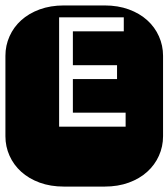

<svg xmlns="http://www.w3.org/2000/svg" viewBox="-22 -689 622 709"><path d="M441.9 -272.9H247.1V-397H410.2V-448.2H247.1V-573.2H435.1V-625H196.3V-221.2H441.9ZM364.3 -668.9Q413.6 -668.9 453.6 -654.3Q493.7 -639.6 521.7 -614.3Q549.8 -588.9 564.9 -554.9Q580.1 -521 580.1 -482.9V-186Q580.1 -147.9 564.9 -114Q549.8 -80.1 521.7 -54.7Q493.7 -29.3 453.6 -14.6Q413.6 0 364.3 0H213.9Q164.6 0 124.5 -14.6Q84.5 -29.3 56.4 -54.7Q28.3 -80.1 13.2 -114Q-2 -147.9 -2 -186V-482.9Q-2 -521 13.2 -554.9Q28.3 -588.9 56.4 -614.3Q84.5 -639.6 124.5 -654.3Q164.6 -668.9 213.9 -668.9Z"/></svg>

Font: Monofett
Style: Regular
Weight: 400
Designer: vernon adams
Foundry: vernon adams
Version: Version 1.000